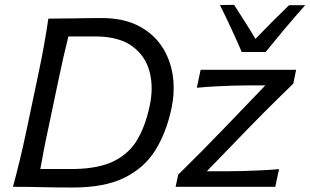

<svg xmlns="http://www.w3.org/2000/svg" viewBox="-20 -792 1314 814"><path d="M35 0Q51 -59.5 64.2 -114.5Q77.5 -169.5 91.5 -235.5L141.5 -473Q156 -541 166.2 -598Q176.5 -655 185 -713Q245 -713 299.8 -714.2Q354.5 -715.5 412 -715.5Q499.5 -715.5 562.2 -684.8Q625 -654 662.5 -600.5Q700 -547 711.5 -478Q723 -409 707 -332.5Q685.5 -231 638.8 -155.5Q592 -80 507.5 -38.5Q423 3 288.5 3Q215.5 3 157.5 1.5Q99.5 0 35 0ZM151 -75.5H295.5Q401.5 -77.5 465.5 -110.2Q529.5 -143 563.5 -202.2Q597.5 -261.5 614.5 -343Q631.5 -421.5 614.2 -487.8Q597 -554 542 -595Q487 -636 390.5 -637.5H270Q259.5 -595.5 249.5 -552.2Q239.5 -509 229 -458L186 -253.5Q175 -203.5 166.8 -160.8Q158.5 -118 151 -75.5ZM724.5 0 735.5 -51.5Q789.5 -104.5 839.5 -155Q889.5 -205.5 932.5 -250.5L1105 -430H1036Q1009 -430 971.5 -429Q934 -428 893 -425.8Q852 -423.5 814.5 -420L830.5 -496H1235.5L1223.5 -437.5Q1199 -414 1166.8 -382.2Q1134.5 -350.5 1100.2 -316.2Q1066 -282 1035.5 -250.5L857 -66H948.5Q975.5 -66 1012.5 -67Q1049.5 -68 1089 -70Q1128.5 -72 1163 -75L1147 0ZM1005 -571.5Q984 -620 960.8 -670.2Q937.5 -720.5 912.5 -770.5L972.5 -771.5Q995.5 -735.5 1018.5 -699.5Q1041.5 -663.5 1063 -627Q1132 -699 1205.5 -770H1274Q1229.5 -720 1188 -670.8Q1146.5 -621.5 1106 -571.5Z"/></svg>

Font: Commissioner Flair
Style: Italic
Weight: 400
Italic angle: -12°
Designer: Kostas Bartsokas
Foundry: Kostas Bartsokas
Version: Version 1.000; ttfautohint (v1.8.3)